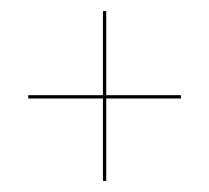

<svg xmlns="http://www.w3.org/2000/svg" viewBox="-20 -487 378 347"><path d="M31 -309V-315H166V-467H172V-315H307V-309H172V-160H166V-309Z"/></svg>

Font: Moniqa SemBd Narrow Display
Style: Regular
Weight: 600
Width: 4
Designer: Rajesh Rajput
Foundry: Rajesh Rajput
Version: Version 1.000